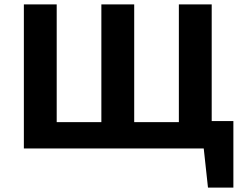

<svg xmlns="http://www.w3.org/2000/svg" viewBox="-20 -678 1119 877"><path d="M901 0V-125H1046L975 0ZM930 179 897 -125H1046V179ZM89 0V-658H239V0ZM443 0V-658H593V0ZM797 0V-658H947V0ZM138 0V-120H898V0Z"/></svg>

Font: Ysabeau SC ExtraBold
Style: Regular
Weight: 800
Designer: Christian Thalmann (Catharsis Fonts)
Version: Version 2.001;gftools[0.9.30]; featfreeze: smcp